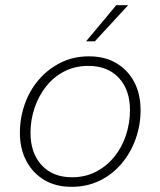

<svg xmlns="http://www.w3.org/2000/svg" viewBox="-20 -717 621 743"><path d="M257 6Q196 6 151.5 -20.5Q107 -47 82 -94Q57 -141 57 -203Q57 -261 76 -314.5Q95 -368 130.5 -409Q166 -450 215 -474.5Q264 -499 324 -499Q386 -499 430.5 -472.5Q475 -446 499.5 -399.5Q524 -353 524 -290Q524 -233 505 -179.5Q486 -126 450.5 -84Q415 -42 366 -18Q317 6 257 6ZM259 -31Q310 -31 351.5 -52.5Q393 -74 422.5 -110.5Q452 -147 467.5 -194Q483 -241 483 -291Q483 -369 440 -415.5Q397 -462 322 -462Q270 -462 228.5 -440.5Q187 -419 158 -382Q129 -345 113.5 -298.5Q98 -252 98 -203Q98 -125 141 -78Q184 -31 259 -31ZM313 -557 430 -697H476L347 -557Z"/></svg>

Font: Hanken Grotesk ExtraLight
Style: Italic
Weight: 250
Italic angle: -8°
Designer: Alfredo Marco Pradil
Foundry: Hanken Design Co.
Version: Version 3.013